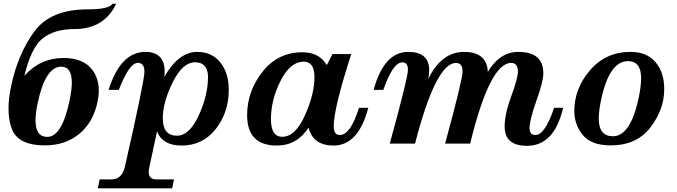

<svg xmlns="http://www.w3.org/2000/svg" viewBox="-20 -783 3692 1047"><path d="M237.3 -36.6Q317.4 -36.6 358.4 -230.5Q371.6 -291.5 371.6 -333Q371.6 -419.4 314 -419.4Q228 -419.4 186 -223.6Q173.8 -167 173.8 -127.4Q173.8 -36.6 237.3 -36.6ZM225.6 9.8Q76.2 9.8 43.5 -82.5Q26.4 -129.4 26.4 -190.4Q26.4 -247.6 41.5 -317.4Q78.6 -490.7 167.2 -611.3Q255.9 -731.9 456.5 -731.9Q576.7 -731.9 593.3 -762.7H613.8Q547.9 -624.5 386.2 -624.5Q272.5 -624.5 208.5 -570.3Q149.4 -520 112.8 -369.6Q199.2 -466.8 326.7 -466.8Q436.5 -466.8 485.4 -399.4Q518.6 -353 518.6 -289.1Q518.6 -259.8 511.7 -226.6Q487.8 -114.7 411.6 -52.5Q335.4 9.8 225.6 9.8Z M944.8 -43Q1012.7 -43 1063.5 -153.1Q1114.3 -263.2 1114.3 -364.3Q1114.3 -400.4 1096.9 -421.9Q1079.6 -443.4 1043.5 -443.4Q975.6 -443.4 921.6 -333.7Q867.7 -224.1 867.7 -138.2Q867.7 -43 944.8 -43ZM918.9 244.1H513.2L523.4 195.3H588.9Q645.5 195.3 661.6 124Q767.6 -343.8 767.6 -391.1Q767.6 -440.4 731.4 -440.4Q685.1 -440.4 627.9 -293H572.3Q637.2 -500 772.5 -500Q877.9 -500 877.9 -392.1Q877.9 -373.5 876 -363.3Q953.1 -500 1055.2 -500Q1135.3 -500 1181.4 -442.6Q1227.5 -385.3 1227.5 -293.9Q1227.5 -170.4 1156.7 -79.8Q1085.9 10.7 970.2 10.7Q866.2 10.7 836.4 -66.9L793.9 130.9Q791 144 791 154.8Q791 195.3 832.5 195.3H928.7Z M1895.5 -488.3Q1799.8 -192.9 1799.8 -93.8Q1799.8 -46.9 1833.5 -46.9Q1891.6 -46.9 1937.5 -195.3H1988.3Q1934.6 10.7 1798.8 10.7Q1687.5 10.7 1662.6 -86.9Q1599.1 10.7 1489.7 10.7Q1327.6 10.7 1327.6 -155.3Q1327.6 -285.2 1411.4 -391.6Q1495.1 -498 1628.9 -498Q1720.7 -498 1762.2 -428.2L1793 -488.3ZM1519 -37.1Q1590.3 -37.1 1642.6 -153.3Q1694.8 -269.5 1694.8 -362.3Q1694.8 -446.8 1635.7 -446.8Q1563.5 -446.8 1510.5 -343.3Q1457.5 -239.7 1457.5 -132.3Q1457.5 -37.1 1519 -37.1Z M2853.5 12.2Q2731.9 12.2 2731.9 -93.3Q2731.9 -160.6 2768.1 -258.8Q2804.2 -356.9 2804.2 -393.1Q2804.2 -439.9 2767.6 -439.9Q2650.9 -439.9 2543.9 0H2407.2Q2502.4 -348.6 2502.4 -393.1Q2502.4 -439.9 2466.8 -439.9Q2356.9 -439.9 2243.2 0H2105.5Q2204.6 -359.9 2204.6 -402.3Q2204.6 -442.9 2173.8 -442.9Q2122.6 -442.9 2070.3 -293H2017.6Q2073.7 -500 2206.1 -500Q2320.3 -500 2320.3 -400.9Q2320.3 -377 2315.4 -352.5Q2387.2 -500 2510.7 -500Q2635.3 -500 2640.1 -391.1Q2705.1 -500 2806.6 -500Q2942.9 -500 2942.9 -383.3Q2942.9 -339.4 2905.3 -234.1Q2867.7 -128.9 2867.7 -84Q2867.7 -46.9 2900.4 -46.9Q2951.2 -46.9 3002 -195.3H3050.8Q3002.9 12.2 2853.5 12.2Z M3310.1 9.8Q3204.1 9.8 3158 -46.9Q3111.8 -103.5 3111.8 -177.2Q3111.8 -300.3 3197.5 -400.1Q3283.2 -500 3418.5 -500Q3506.8 -500 3554.4 -444.3Q3602.1 -388.7 3602.1 -296.4Q3602.1 -187 3527.1 -88.6Q3452.1 9.8 3310.1 9.8ZM3322.3 -40Q3418 -40 3462.4 -247.6Q3476.1 -312.5 3476.1 -356.4Q3476.1 -449.7 3404.8 -449.7Q3302.7 -449.7 3258.3 -240.2Q3245.1 -178.7 3245.1 -136.2Q3245.1 -40 3322.3 -40Z"/></svg>

Font: Munson
Style: Bold Italic
Weight: 700
Italic angle: -12°
Designer: Paul James MIller
Foundry: High-Logic / Made with FontCreator
Version: Version 2.10;May 5, 2019;FontCreator 11.5.0.2430 64-bit